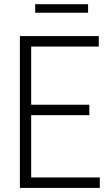

<svg xmlns="http://www.w3.org/2000/svg" viewBox="-20 -916 525 936"><path d="M77 0V-740H461.5V-689H132V-405.5H415.5V-354.5H132V-51H466.5V0ZM151.5 -854V-895.5H409.5V-854Z"/></svg>

Font: Encode Sans Condensed Light
Style: Regular
Weight: 300
Width: 3
Designer: Multiple Designers
Foundry: Impallari Type
Version: Version 3.000; ttfautohint (v1.8.3) -l 8 -r 50 -G 200 -x 14 